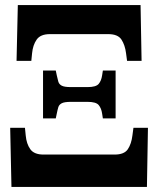

<svg xmlns="http://www.w3.org/2000/svg" viewBox="-20 -734 621 754"><path d="M45 -495 50 -714H532L536 -495H479L475 -525Q471 -557 457 -578.5Q443 -600 405 -600H176Q139 -600 124 -578.5Q109 -557 106 -525L103 -495ZM149 -269V-457H199L203 -438Q206 -424 209 -413.5Q212 -403 222.5 -397.5Q233 -392 258 -392H324Q357 -392 367.5 -404.5Q378 -417 381 -438L384 -457H434V-269H384L381 -288Q378 -309 367.5 -321.5Q357 -334 324 -334H258Q233 -334 222.5 -328.5Q212 -323 209 -313Q206 -303 203 -288L199 -269ZM25 0 20 -232H78L81 -202Q84 -169 99 -148Q114 -127 151 -127H430Q468 -127 482 -148Q496 -169 500 -202L504 -232H561L557 0Z"/></svg>

Font: Noto Serif ExtraCondensed Black
Style: Regular
Weight: 900
Width: 2
Designer: Monotype Design Team
Foundry: Monotype Imaging Inc.
Version: Version 2.015; ttfautohint (v1.8.4.7-5d5b)